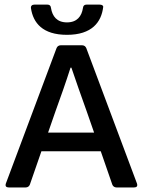

<svg xmlns="http://www.w3.org/2000/svg" viewBox="-20 -824 629 844"><path d="M274.4 -670.9C384.8 -670.9 425.8 -727.5 433.6 -793C434.6 -799.8 427.7 -803.7 418 -803.7H360.4C350.6 -803.7 345.7 -798.8 344.7 -789.1C338.9 -752 318.4 -725.6 274.4 -725.6C230.5 -725.6 210 -752 204.1 -789.1C203.1 -798.8 198.2 -803.7 188.5 -803.7H130.9C121.1 -803.7 114.3 -797.9 116.2 -787.1C126 -723.6 167 -670.9 274.4 -670.9ZM492.2 0H569.3C581.1 0 585.9 -5.9 582 -17.6L359.4 -612.3C356.4 -620.1 349.6 -625 340.8 -625H247.1C238.3 -625 231.4 -620.1 228.5 -612.3L5.9 -17.6C2 -5.9 6.8 0 18.6 0H92.8C101.6 0 108.4 -4.9 111.3 -12.7L162.1 -159.2H422.9L473.6 -12.7C476.6 -4.9 483.4 0 492.2 0ZM191.4 -241.2 223.6 -334C246.1 -396.5 268.6 -459 290 -526.4H293.9C316.4 -460 332 -416 361.3 -334L393.6 -241.2Z"/></svg>

Font: Ed Sans Neue Medium
Style: Regular
Weight: 500
Designer: Stephen Hutchings
Version: Version 1.004;PS 001.004;hotconv 1.0.88;makeotf.lib2.5.64775